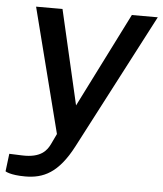

<svg xmlns="http://www.w3.org/2000/svg" viewBox="-69 -575 670 789"><g transform="rotate(5 266.0 -180.5)"><path d="M64 169C139 169 200 141 259 28L550 -530H443L247 -140L157 -530H48L179 -16L158 28C146 52 124 87 44 84L-9 82L-18 155C-18 155 1 169 64 169Z"/></g></svg>

Font: Cheyenne Sans Medium
Style: Italic
Weight: 500
Italic angle: -8.13011°
Designer: The Public Sans project authors (U.S. Web Design System), Libre Franklin designed by Pablo Impallari and Rodrigo Fuenzal
Foundry: The Cheyenne Sans Project Authors
Version: Version 2.007